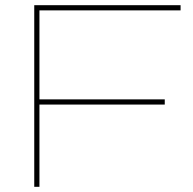

<svg xmlns="http://www.w3.org/2000/svg" viewBox="-20 -720 744 740"><path d="M112 0V-700H676V-680H132V-337H615V-317H132V0Z"/></svg>

Font: Georama Extended Thin
Style: Regular
Weight: 100
Width: 7
Designer: Jean-Baptiste Levee
Foundry: Production Type
Version: Version 1.000